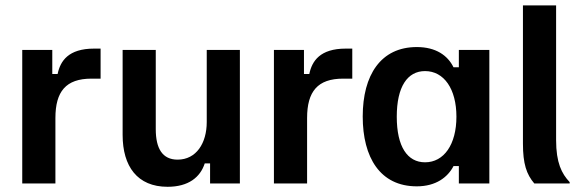

<svg xmlns="http://www.w3.org/2000/svg" viewBox="-20 -687 2172 719"><path d="M187.5 0V-245C187.5 -344.2 226.7 -392.5 322.5 -392.5H356.7V-505H332.5C235.8 -505 205.8 -458.3 195.8 -410H175.8V-500H63.3V0Z M607.5 12.5C685.8 12.5 730 -23.3 746.7 -75H766.7V0H878.3V-500H754.2V-230C754.2 -150.8 715 -89.2 645 -89.2C588.3 -89.2 563.3 -130.8 563.3 -203.3V-500H439.2V-181.7C439.2 -64.2 494.2 12.5 607.5 12.5Z M1130 0V-245C1130 -344.2 1169.2 -392.5 1265 -392.5H1299.2V-505H1275C1178.3 -505 1148.3 -458.3 1138.3 -410H1118.3V-500H1005.8V0Z M1540.8 10.8C1612.5 10.8 1656.7 -23.3 1678.3 -65H1698.3V0H1812.5V-500H1698.3V-435H1678.3C1656.7 -479.2 1612.5 -510.8 1540.8 -510.8C1405.8 -510.8 1338.3 -405.8 1338.3 -250.8C1338.3 -97.5 1403.3 10.8 1540.8 10.8ZM1571.7 -79.2C1505.8 -79.2 1465.8 -137.5 1465.8 -250C1465.8 -362.5 1505.8 -420.8 1571.7 -420.8C1642.5 -420.8 1689.2 -354.2 1689.2 -250C1689.2 -145.8 1642.5 -79.2 1571.7 -79.2Z M2113.3 0V-5C2083.3 -36.7 2062.5 -77.5 2062.5 -162.5V-666.7H1938.3V-149.2C1938.3 -73.3 1951.7 -34.2 1980.8 0Z"/></svg>

Font: Familjen Grotesk SemiBold
Style: Regular
Weight: 600
Designer: Anders Wikstroem, Jonas Baeckman, Matilda Gysing, Kristian Moeller
Foundry: Familjen STHLM AB
Version: Version 2.000